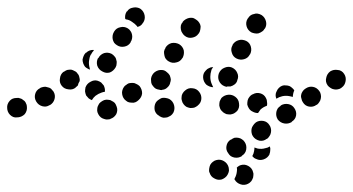

<svg xmlns="http://www.w3.org/2000/svg" viewBox="-38 -298 984 535"><path d="M623 168 624 167Q632 160 644 161Q655 163 662 171Q666 176 667 181Q669 186 668 191Q668 197 665 202Q663 207 659 210L658 211Q649 218 638 217Q626 215 619 207Q618 205 617 204Q616 202 615 201Q616 200 616 199Q621 190 622 180Q623 174 622 169Q622 169 622 168Q623 168 623 168ZM565 148Q560 149 555 153Q551 156 548 161Q546 165 545 171Q544 176 545 182Q546 182 546 183Q549 194 559 199Q569 205 580 202Q585 200 589 197Q594 193 596 189Q599 184 600 178Q600 173 599 168Q599 168 599 168Q596 157 586 151Q576 145 565 148ZM671 113Q671 118 670 123Q669 130 665 137Q667 139 670 142Q673 144 676 145Q686 150 697 146Q708 142 713 132V131Q715 126 715 121Q716 116 714 110Q708 114 701 115Q691 118 680 116Q676 115 671 113ZM644 98Q641 93 636 90Q632 87 626 86Q621 85 615 86Q610 88 606 91H605Q595 97 593 109Q591 120 598 129Q601 134 605 137Q610 140 615 141Q621 142 626 141Q631 140 636 137V136Q646 130 648 119Q650 107 644 98ZM717 71Q718 66 717 61Q716 55 713 51Q707 41 696 39Q684 37 675 43L674 44Q670 47 667 52Q664 56 663 61Q662 67 663 72Q664 78 667 82Q673 91 685 94Q696 96 705 89H706Q710 86 713 81Q716 77 717 71ZM782 3Q776 -6 765 -8Q754 -10 744 -4V-3Q739 0 736 4Q733 9 732 14Q731 20 732 25Q733 30 736 35Q743 44 754 46Q765 48 775 42V41Q785 35 787 24Q789 13 782 3ZM287 -1Q285 -7 282 -11Q278 -15 273 -17Q269 -20 263 -20Q258 -21 252 -19Q247 -17 242 -13Q238 -10 236 -5Q233 0 233 5Q232 11 234 16Q236 21 239 25Q243 30 248 32Q253 34 258 35Q264 35 269 34L270 33Q280 30 286 20Q291 9 287 -1ZM428 29Q433 27 438 24Q442 21 445 16Q450 6 447 -5Q444 -16 434 -22Q430 -24 424 -25Q419 -26 413 -25Q408 -23 404 -20Q399 -17 396 -12Q391 -3 393 9Q396 20 406 25Q406 26 407 26Q412 29 417 30Q423 30 428 29ZM37 0Q37 -6 34 -11Q32 -16 27 -19Q23 -23 18 -24Q13 -26 8 -25Q-4 -25 -11 -17Q-19 -8 -18 3Q-18 8 -16 13Q-14 18 -10 22Q-6 26 -1 28Q4 30 10 29Q11 29 12 29Q23 28 31 20Q38 11 37 0ZM604 21Q610 20 614 18Q619 15 623 11Q630 2 628 -10Q627 -21 618 -28Q618 -28 618 -28Q609 -35 598 -34Q587 -33 579 -25Q576 -20 574 -15Q573 -10 573 -4Q574 1 576 6Q579 11 583 14Q583 15 584 15Q588 18 593 20Q599 21 604 21ZM652 -18Q653 -23 657 -28Q660 -32 665 -35H666Q676 -41 687 -38Q698 -35 703 -25Q706 -20 706 -14Q707 -9 706 -4Q706 -4 706 -4Q706 -4 706 -4Q705 -3 705 -3Q696 0 688 7Q684 12 681 17Q673 17 666 13Q659 10 655 3Q652 -2 651 -7Q651 -13 652 -18ZM517 -42Q510 -51 499 -52Q487 -54 478 -46Q474 -43 471 -38Q468 -33 468 -28Q467 -22 469 -17Q470 -12 474 -7Q477 -3 482 0Q487 2 492 3Q498 3 503 2Q508 0 512 -3L513 -4Q522 -11 523 -22Q524 -33 517 -42ZM856 -24Q857 -29 856 -34Q855 -40 852 -44Q845 -54 834 -56Q823 -58 813 -51Q808 -48 805 -43Q802 -39 801 -33Q800 -28 802 -23Q803 -17 806 -13Q812 -3 823 -1Q835 1 844 -6H845Q849 -9 852 -14Q855 -18 856 -24ZM111 -43Q108 -47 104 -51Q100 -54 94 -55Q89 -57 84 -56Q78 -55 74 -53L73 -52Q63 -47 60 -36Q57 -25 63 -15Q69 -5 80 -2Q91 1 100 -5H101Q111 -11 114 -22Q117 -33 111 -43ZM351 -58Q347 -62 342 -64Q337 -67 332 -67Q326 -67 321 -66Q316 -64 312 -60H311Q303 -52 302 -41Q302 -29 309 -21Q313 -17 318 -14Q323 -12 328 -12Q334 -11 339 -13Q344 -15 348 -19Q357 -27 358 -38Q358 -49 351 -58ZM200 -53V-54Q204 -65 214 -70Q224 -76 234 -73Q240 -71 244 -68Q248 -64 251 -60Q253 -56 254 -51Q255 -47 254 -42Q250 -42 245 -40Q236 -37 228 -31Q222 -26 218 -19Q213 -21 209 -24Q205 -28 202 -32Q200 -37 199 -43Q199 -48 200 -53ZM732 -23Q730 -28 730 -33Q730 -39 733 -44Q735 -49 739 -53Q743 -57 748 -59Q753 -61 759 -60Q764 -60 769 -58Q773 -56 776 -53Q780 -50 782 -46Q780 -42 779 -37Q778 -32 778 -28Q774 -29 769 -30Q759 -32 749 -30Q740 -28 732 -23ZM385 -63Q383 -67 383 -73Q382 -78 384 -84Q388 -95 398 -100Q408 -105 419 -102Q424 -100 428 -96Q432 -93 435 -88Q437 -83 438 -77Q438 -72 436 -67V-66Q434 -59 428 -54Q423 -49 416 -48Q414 -48 412 -47Q409 -47 406 -48Q404 -48 401 -49Q396 -50 392 -54Q388 -58 385 -63ZM183 -83Q182 -89 178 -93Q175 -98 170 -100Q165 -103 160 -104Q154 -104 149 -103Q144 -101 140 -98H139Q130 -91 129 -79Q127 -68 134 -59Q141 -50 153 -49Q164 -47 173 -54V-55Q175 -56 176 -57Q178 -59 179 -60Q180 -66 184 -72Q185 -77 183 -83ZM921 -92Q918 -97 913 -100Q908 -103 903 -103Q898 -104 892 -103Q887 -102 882 -99Q873 -92 871 -81Q868 -70 875 -60Q878 -56 883 -53Q887 -50 893 -49Q898 -48 903 -49Q909 -50 913 -53L914 -54Q923 -60 925 -72Q927 -83 921 -92ZM555 -111Q555 -111 555 -111Q549 -111 544 -108Q539 -106 536 -102L535 -101Q527 -93 528 -81Q529 -70 537 -62Q541 -59 546 -57Q551 -55 556 -55Q554 -59 552 -64Q548 -73 548 -84Q548 -93 551 -102V-103Q553 -107 556 -111Q555 -111 555 -111ZM572 -94Q577 -105 587 -109Q598 -114 608 -110Q619 -105 623 -95Q628 -85 623 -74V-73Q621 -67 616 -63Q611 -59 604 -57Q600 -57 596 -57Q594 -57 593 -56Q591 -57 590 -57Q589 -57 587 -58Q577 -62 572 -73Q568 -83 572 -94ZM235 -136Q230 -126 233 -115Q237 -104 247 -99Q257 -93 268 -96Q278 -100 284 -110Q287 -115 287 -121Q288 -126 286 -131Q285 -137 281 -141Q278 -145 273 -148Q263 -153 252 -150Q241 -146 236 -136ZM223 -158Q222 -159 222 -159Q216 -159 211 -157Q206 -155 202 -151H201Q197 -147 195 -142Q193 -137 192 -132Q192 -127 194 -121Q196 -116 199 -112Q202 -109 206 -107Q209 -105 213 -104Q212 -106 212 -108Q209 -118 210 -128Q211 -138 215 -146H216V-147Q219 -153 224 -158Q223 -158 223 -158ZM420 -144Q421 -138 424 -134Q428 -129 432 -127Q442 -121 453 -124Q464 -126 470 -136L471 -137Q476 -147 474 -158Q471 -169 461 -175Q451 -180 440 -178Q429 -175 423 -165V-164Q420 -160 419 -154Q419 -149 420 -144ZM621 -135Q631 -130 642 -133Q653 -136 658 -146L659 -147Q664 -157 661 -168Q658 -179 648 -184Q637 -189 627 -186Q616 -183 610 -173V-172Q604 -162 608 -151Q611 -140 621 -135ZM276 -189Q277 -184 280 -179Q283 -175 288 -172Q297 -166 308 -168Q320 -170 326 -180V-181Q329 -185 330 -191Q331 -196 330 -201Q329 -207 326 -211Q323 -216 318 -219Q308 -225 297 -222Q286 -220 280 -210Q277 -205 276 -200Q275 -194 276 -189ZM466 -216Q467 -210 470 -206Q473 -201 477 -198Q486 -191 497 -193Q509 -195 515 -204L516 -205Q519 -209 520 -215Q521 -220 521 -225Q520 -231 517 -235Q514 -240 509 -243Q505 -246 500 -248Q494 -249 489 -248Q484 -247 479 -244Q474 -241 471 -237V-236Q467 -232 466 -227Q465 -221 466 -216ZM662 -208Q666 -206 672 -205Q677 -204 682 -205Q688 -207 692 -210Q697 -213 699 -218H700Q706 -228 703 -239Q700 -250 691 -256Q686 -259 680 -260Q675 -261 670 -259Q664 -258 660 -255Q656 -252 653 -247L652 -246Q646 -236 649 -225Q652 -214 662 -208ZM315 -266H316Q319 -271 324 -274Q328 -276 334 -277Q339 -278 344 -277Q350 -276 354 -273Q363 -266 365 -255Q367 -244 361 -235L360 -234Q358 -230 354 -227Q350 -224 345 -223Q344 -224 344 -225Q338 -232 330 -237Q322 -243 313 -244Q312 -245 311 -245Q310 -250 311 -256Q312 -261 315 -266Z"/></svg>

Font: FRB American Cursive Guidelines Dotted Ultra
Style: Bold Italic
Weight: 1000
Italic angle: -25°
Version: Version 2.0;Modular Font Editor K font №1